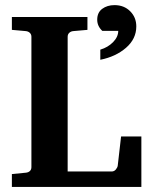

<svg xmlns="http://www.w3.org/2000/svg" viewBox="-20 -738 594 758"><path d="M538.1 0H26.9V-50.8L82 -56.2Q91.8 -57.1 97.9 -62.7Q104 -68.4 104 -78.1V-592.8Q104 -602.5 97.7 -608.4Q91.3 -614.3 82 -615.2L26.9 -620.1V-670.9H325.2V-620.1L269 -615.2Q259.8 -614.3 253.4 -608.4Q247.1 -602.5 247.1 -592.8V-61H420.9Q430.7 -61 437.3 -68.8Q443.8 -76.7 444.8 -84L458 -199.2H538.1ZM518.1 -633.8Q518.1 -584.5 477.5 -549.3Q437 -514.2 376 -502V-542Q405.8 -550.8 426.3 -571.5Q446.8 -592.3 446.8 -616.2H383.8Q363.8 -634.8 363.8 -660.2Q363.8 -688.5 383.5 -703.1Q403.3 -717.8 432.1 -717.8Q469.7 -717.8 493.9 -693.6Q518.1 -669.4 518.1 -633.8Z"/></svg>

Font: Veleka
Style: Bold
Weight: 700
Designer: Stefan Peev, Context Ltd, 2016; SIL International, 1997-2014.
Foundry: Stefan Peev, Context Ltd, 2016
Version: Version 1.000